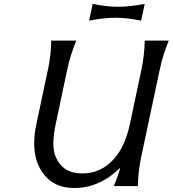

<svg xmlns="http://www.w3.org/2000/svg" viewBox="-20 -943 875 973"><path d="M678.7 0H556.6Q577.1 -47.4 589.8 -93.3Q484.9 9.8 356.9 9.8Q242.7 9.8 188 -80.1Q153.3 -136.2 153.3 -216.3Q153.3 -262.2 164.6 -315.4L223.1 -590.8Q238.8 -664.1 239.7 -737.3H366.7Q335.9 -662.6 320.8 -590.8L262.7 -316.4Q250.5 -259.3 250.5 -217.3Q250.5 -175.8 262.2 -148.4Q297.9 -64 397 -64Q493.7 -64 560.1 -140.6Q614.7 -203.1 638.7 -316.4L696.8 -590.8Q712.4 -664.6 713.4 -737.3H835.4Q804.7 -662.6 789.6 -590.8L695.3 -146.5Q679.7 -72.8 678.7 0ZM449.7 -923.3Q520 -908.7 578.6 -908.7Q636.2 -908.7 713.4 -923.3L695.3 -838.4Q624.5 -853 566.4 -853Q507.8 -853 431.6 -838.4Z"/></svg>

Font: Classica
Style: Book Oblique
Weight: 400
Italic angle: -12°
Designer: Wojciech Kalinowski "wmk69" (wmk69@o2.pl)
Foundry: Wojciech Kalinowski "wmk69" (wmk69@o2.pl)
Version: Version 2.1.1; 2021-05-14